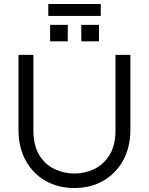

<svg xmlns="http://www.w3.org/2000/svg" viewBox="-20 -938 749 966"><path d="M354 8Q272 8 208.5 -28.5Q145 -65 109 -131Q73 -197 73 -285V-662H148V-283Q148 -206 177.5 -158Q207 -110 254.5 -87.5Q302 -65 354 -65Q407 -65 454 -87.5Q501 -110 531 -158Q561 -206 561 -283V-662H636V-285Q636 -198 600 -132Q564 -66 500.5 -29Q437 8 354 8ZM232 -730V-813H321V-730ZM389 -730V-813H478V-730ZM223 -858V-918H487V-858Z"/></svg>

Font: Questrial
Style: Regular
Weight: 400
Designer: Joe Prince, Laura Meseguer
Foundry: Joe Prince, Laura Meseguer
Version: Version 2.000; ttfautohint (v1.8.3)